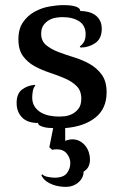

<svg xmlns="http://www.w3.org/2000/svg" viewBox="-20 -488 479 751"><path d="M378 -375Q378 -337 352.5 -319.5Q327 -302 295 -302L292 -307Q299 -310 307 -322Q315 -334 315 -354Q315 -388 290 -404.5Q265 -421 224 -421Q214 -421 200 -419Q186 -417 173 -410Q160 -403 150.5 -390Q141 -377 141 -356Q141 -328 160 -312Q179 -296 207.5 -285Q236 -274 269 -264Q302 -254 330.5 -238Q359 -222 378 -196Q397 -170 397 -127Q397 -63 353 -28Q309 7 235 13V63Q250 57 263 57Q279 57 292 64Q305 71 314 82.5Q323 94 327.5 108Q332 122 332 136Q332 151 326 163.5Q320 176 307 183Q307 208 286.5 225.5Q266 243 237 243Q226 243 212.5 241Q199 239 185.5 234Q172 229 160.5 220.5Q149 212 142 198L145 193Q151 201 167.5 204Q184 207 193 207Q228 207 241.5 189.5Q255 172 255 150Q255 130 241.5 113Q228 96 202 96Q197 96 193 96.5Q189 97 184 98L173 88L188 13Q179 13 168.5 12Q158 11 149.5 8.5Q141 6 135 2.5Q129 -1 129 -7Q87 -7 66 -29Q45 -51 45 -85Q45 -122 66.5 -138Q88 -154 116 -156L118 -153Q110 -144 108 -129.5Q106 -115 106 -107Q106 -85 116 -70.5Q126 -56 141 -47.5Q156 -39 174.5 -35.5Q193 -32 211 -32Q215 -32 229.5 -33Q244 -34 259 -40.5Q274 -47 286 -61.5Q298 -76 298 -102Q298 -133 280 -151Q262 -169 234.5 -181Q207 -193 175 -203.5Q143 -214 115.5 -229Q88 -244 70 -268.5Q52 -293 52 -334Q52 -375 70 -401Q88 -427 115 -442Q142 -457 172.5 -462.5Q203 -468 228 -468Q260 -468 277 -462Q294 -456 294 -445Q309 -445 324 -441.5Q339 -438 351 -430Q363 -422 370.5 -408.5Q378 -395 378 -375Z"/></svg>

Font: Milonga
Style: Regular
Weight: 400
Designer: Pablo Impallari, Brenda Gallo, Rodrigo Fuenzalida
Foundry: Pablo Impallari, Brenda Gallo, Rodrigo Fuenzalida
Version: Version 1.000; ttfautohint (v0.93) -l 8 -r 50 -G 200 -x 14 -